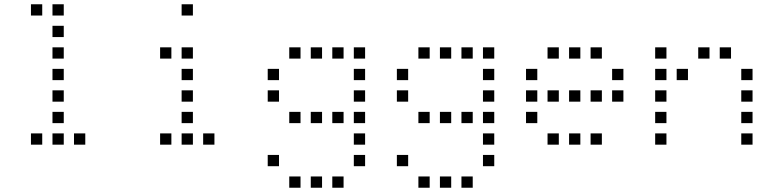

<svg xmlns="http://www.w3.org/2000/svg" viewBox="-20 -696 3640 892"><path d="M124.8 -676.2Q123.8 -676.2 123.8 -676.2Q123.8 -676.2 123.8 -675.2V-624.8Q123.8 -623.8 123.8 -623.8Q123.8 -623.8 124.8 -623.8H175.2Q176.2 -623.8 176.2 -623.8Q176.2 -623.8 176.2 -624.8V-675.2Q176.2 -676.2 176.2 -676.2Q176.2 -676.2 175.2 -676.2ZM224.8 -676.2Q223.8 -676.2 223.8 -676.2Q223.8 -676.2 223.8 -675.2V-624.8Q223.8 -623.8 223.8 -623.8Q223.8 -623.8 224.8 -623.8H275.2Q276.2 -623.8 276.2 -623.8Q276.2 -623.8 276.2 -624.8V-675.2Q276.2 -676.2 276.2 -676.2Q276.2 -676.2 275.2 -676.2ZM224.8 -576.2Q223.8 -576.2 223.8 -576.2Q223.8 -576.2 223.8 -575.2V-524.8Q223.8 -523.8 223.8 -523.8Q223.8 -523.8 224.8 -523.8H275.2Q276.2 -523.8 276.2 -523.8Q276.2 -523.8 276.2 -524.8V-575.2Q276.2 -576.2 276.2 -576.2Q276.2 -576.2 275.2 -576.2ZM224.8 -476.2Q223.8 -476.2 223.8 -476.2Q223.8 -476.2 223.8 -475.2V-424.8Q223.8 -423.8 223.8 -423.8Q223.8 -423.8 224.8 -423.8H275.2Q276.2 -423.8 276.2 -423.8Q276.2 -423.8 276.2 -424.8V-475.2Q276.2 -476.2 276.2 -476.2Q276.2 -476.2 275.2 -476.2ZM224.8 -376.2Q223.8 -376.2 223.8 -376.2Q223.8 -376.2 223.8 -375.2V-324.8Q223.8 -323.8 223.8 -323.8Q223.8 -323.8 224.8 -323.8H275.2Q276.2 -323.8 276.2 -323.8Q276.2 -323.8 276.2 -324.8V-375.2Q276.2 -376.2 276.2 -376.2Q276.2 -376.2 275.2 -376.2ZM224.8 -276.2Q223.8 -276.2 223.8 -276.2Q223.8 -276.2 223.8 -275.2V-224.8Q223.8 -223.8 223.8 -223.8Q223.8 -223.8 224.8 -223.8H275.2Q276.2 -223.8 276.2 -223.8Q276.2 -223.8 276.2 -224.8V-275.2Q276.2 -276.2 276.2 -276.2Q276.2 -276.2 275.2 -276.2ZM224.8 -176.2Q223.8 -176.2 223.8 -176.2Q223.8 -176.2 223.8 -175.2V-124.8Q223.8 -123.8 223.8 -123.8Q223.8 -123.8 224.8 -123.8H275.2Q276.2 -123.8 276.2 -123.8Q276.2 -123.8 276.2 -124.8V-175.2Q276.2 -176.2 276.2 -176.2Q276.2 -176.2 275.2 -176.2ZM124.8 -76.2Q123.8 -76.2 123.8 -76.2Q123.8 -76.2 123.8 -75.2V-24.8Q123.8 -23.8 123.8 -23.8Q123.8 -23.8 124.8 -23.8H175.2Q176.2 -23.8 176.2 -23.8Q176.2 -23.8 176.2 -24.8V-75.2Q176.2 -76.2 176.2 -76.2Q176.2 -76.2 175.2 -76.2ZM224.8 -76.2Q223.8 -76.2 223.8 -76.2Q223.8 -76.2 223.8 -75.2V-24.8Q223.8 -23.8 223.8 -23.8Q223.8 -23.8 224.8 -23.8H275.2Q276.2 -23.8 276.2 -23.8Q276.2 -23.8 276.2 -24.8V-75.2Q276.2 -76.2 276.2 -76.2Q276.2 -76.2 275.2 -76.2ZM324.8 -76.2Q323.8 -76.2 323.8 -76.2Q323.8 -76.2 323.8 -75.2V-24.8Q323.8 -23.8 323.8 -23.8Q323.8 -23.8 324.8 -23.8H375.2Q376.2 -23.8 376.2 -23.8Q376.2 -23.8 376.2 -24.8V-75.2Q376.2 -76.2 376.2 -76.2Q376.2 -76.2 375.2 -76.2Z M824.8 -676.2Q823.8 -676.2 823.8 -676.2Q823.8 -676.2 823.8 -675.2V-624.8Q823.8 -623.8 823.8 -623.8Q823.8 -623.8 824.8 -623.8H875.2Q876.2 -623.8 876.2 -623.8Q876.2 -623.8 876.2 -624.8V-675.2Q876.2 -676.2 876.2 -676.2Q876.2 -676.2 875.2 -676.2ZM724.8 -476.2Q723.8 -476.2 723.8 -476.2Q723.8 -476.2 723.8 -475.2V-424.8Q723.8 -423.8 723.8 -423.8Q723.8 -423.8 724.8 -423.8H775.2Q776.2 -423.8 776.2 -423.8Q776.2 -423.8 776.2 -424.8V-475.2Q776.2 -476.2 776.2 -476.2Q776.2 -476.2 775.2 -476.2ZM824.8 -476.2Q823.8 -476.2 823.8 -476.2Q823.8 -476.2 823.8 -475.2V-424.8Q823.8 -423.8 823.8 -423.8Q823.8 -423.8 824.8 -423.8H875.2Q876.2 -423.8 876.2 -423.8Q876.2 -423.8 876.2 -424.8V-475.2Q876.2 -476.2 876.2 -476.2Q876.2 -476.2 875.2 -476.2ZM824.8 -376.2Q823.8 -376.2 823.8 -376.2Q823.8 -376.2 823.8 -375.2V-324.8Q823.8 -323.8 823.8 -323.8Q823.8 -323.8 824.8 -323.8H875.2Q876.2 -323.8 876.2 -323.8Q876.2 -323.8 876.2 -324.8V-375.2Q876.2 -376.2 876.2 -376.2Q876.2 -376.2 875.2 -376.2ZM824.8 -276.2Q823.8 -276.2 823.8 -276.2Q823.8 -276.2 823.8 -275.2V-224.8Q823.8 -223.8 823.8 -223.8Q823.8 -223.8 824.8 -223.8H875.2Q876.2 -223.8 876.2 -223.8Q876.2 -223.8 876.2 -224.8V-275.2Q876.2 -276.2 876.2 -276.2Q876.2 -276.2 875.2 -276.2ZM824.8 -176.2Q823.8 -176.2 823.8 -176.2Q823.8 -176.2 823.8 -175.2V-124.8Q823.8 -123.8 823.8 -123.8Q823.8 -123.8 824.8 -123.8H875.2Q876.2 -123.8 876.2 -123.8Q876.2 -123.8 876.2 -124.8V-175.2Q876.2 -176.2 876.2 -176.2Q876.2 -176.2 875.2 -176.2ZM724.8 -76.2Q723.8 -76.2 723.8 -76.2Q723.8 -76.2 723.8 -75.2V-24.8Q723.8 -23.8 723.8 -23.8Q723.8 -23.8 724.8 -23.8H775.2Q776.2 -23.8 776.2 -23.8Q776.2 -23.8 776.2 -24.8V-75.2Q776.2 -76.2 776.2 -76.2Q776.2 -76.2 775.2 -76.2ZM824.8 -76.2Q823.8 -76.2 823.8 -76.2Q823.8 -76.2 823.8 -75.2V-24.8Q823.8 -23.8 823.8 -23.8Q823.8 -23.8 824.8 -23.8H875.2Q876.2 -23.8 876.2 -23.8Q876.2 -23.8 876.2 -24.8V-75.2Q876.2 -76.2 876.2 -76.2Q876.2 -76.2 875.2 -76.2ZM924.8 -76.2Q923.8 -76.2 923.8 -76.2Q923.8 -76.2 923.8 -75.2V-24.8Q923.8 -23.8 923.8 -23.8Q923.8 -23.8 924.8 -23.8H975.2Q976.2 -23.8 976.2 -23.8Q976.2 -23.8 976.2 -24.8V-75.2Q976.2 -76.2 976.2 -76.2Q976.2 -76.2 975.2 -76.2Z M1324.8 -476.2Q1323.8 -476.2 1323.8 -476.2Q1323.8 -476.2 1323.8 -475.2V-424.8Q1323.8 -423.8 1323.8 -423.8Q1323.8 -423.8 1324.8 -423.8H1375.2Q1376.2 -423.8 1376.2 -423.8Q1376.2 -423.8 1376.2 -424.8V-475.2Q1376.2 -476.2 1376.2 -476.2Q1376.2 -476.2 1375.2 -476.2ZM1424.8 -476.2Q1423.8 -476.2 1423.8 -476.2Q1423.8 -476.2 1423.8 -475.2V-424.8Q1423.8 -423.8 1423.8 -423.8Q1423.8 -423.8 1424.8 -423.8H1475.2Q1476.2 -423.8 1476.2 -423.8Q1476.2 -423.8 1476.2 -424.8V-475.2Q1476.2 -476.2 1476.2 -476.2Q1476.2 -476.2 1475.2 -476.2ZM1524.8 -476.2Q1523.8 -476.2 1523.8 -476.2Q1523.8 -476.2 1523.8 -475.2V-424.8Q1523.8 -423.8 1523.8 -423.8Q1523.8 -423.8 1524.8 -423.8H1575.2Q1576.2 -423.8 1576.2 -423.8Q1576.2 -423.8 1576.2 -424.8V-475.2Q1576.2 -476.2 1576.2 -476.2Q1576.2 -476.2 1575.2 -476.2ZM1624.8 -476.2Q1623.8 -476.2 1623.8 -476.2Q1623.8 -476.2 1623.8 -475.2V-424.8Q1623.8 -423.8 1623.8 -423.8Q1623.8 -423.8 1624.8 -423.8H1675.2Q1676.2 -423.8 1676.2 -423.8Q1676.2 -423.8 1676.2 -424.8V-475.2Q1676.2 -476.2 1676.2 -476.2Q1676.2 -476.2 1675.2 -476.2ZM1224.8 -376.2Q1223.8 -376.2 1223.8 -376.2Q1223.8 -376.2 1223.8 -375.2V-324.8Q1223.8 -323.8 1223.8 -323.8Q1223.8 -323.8 1224.8 -323.8H1275.2Q1276.2 -323.8 1276.2 -323.8Q1276.2 -323.8 1276.2 -324.8V-375.2Q1276.2 -376.2 1276.2 -376.2Q1276.2 -376.2 1275.2 -376.2ZM1624.8 -376.2Q1623.8 -376.2 1623.8 -376.2Q1623.8 -376.2 1623.8 -375.2V-324.8Q1623.8 -323.8 1623.8 -323.8Q1623.8 -323.8 1624.8 -323.8H1675.2Q1676.2 -323.8 1676.2 -323.8Q1676.2 -323.8 1676.2 -324.8V-375.2Q1676.2 -376.2 1676.2 -376.2Q1676.2 -376.2 1675.2 -376.2ZM1224.8 -276.2Q1223.8 -276.2 1223.8 -276.2Q1223.8 -276.2 1223.8 -275.2V-224.8Q1223.8 -223.8 1223.8 -223.8Q1223.8 -223.8 1224.8 -223.8H1275.2Q1276.2 -223.8 1276.2 -223.8Q1276.2 -223.8 1276.2 -224.8V-275.2Q1276.2 -276.2 1276.2 -276.2Q1276.2 -276.2 1275.2 -276.2ZM1624.8 -276.2Q1623.8 -276.2 1623.8 -276.2Q1623.8 -276.2 1623.8 -275.2V-224.8Q1623.8 -223.8 1623.8 -223.8Q1623.8 -223.8 1624.8 -223.8H1675.2Q1676.2 -223.8 1676.2 -223.8Q1676.2 -223.8 1676.2 -224.8V-275.2Q1676.2 -276.2 1676.2 -276.2Q1676.2 -276.2 1675.2 -276.2ZM1324.8 -176.2Q1323.8 -176.2 1323.8 -176.2Q1323.8 -176.2 1323.8 -175.2V-124.8Q1323.8 -123.8 1323.8 -123.8Q1323.8 -123.8 1324.8 -123.8H1375.2Q1376.2 -123.8 1376.2 -123.8Q1376.2 -123.8 1376.2 -124.8V-175.2Q1376.2 -176.2 1376.2 -176.2Q1376.2 -176.2 1375.2 -176.2ZM1424.8 -176.2Q1423.8 -176.2 1423.8 -176.2Q1423.8 -176.2 1423.8 -175.2V-124.8Q1423.8 -123.8 1423.8 -123.8Q1423.8 -123.8 1424.8 -123.8H1475.2Q1476.2 -123.8 1476.2 -123.8Q1476.2 -123.8 1476.2 -124.8V-175.2Q1476.2 -176.2 1476.2 -176.2Q1476.2 -176.2 1475.2 -176.2ZM1524.8 -176.2Q1523.8 -176.2 1523.8 -176.2Q1523.8 -176.2 1523.8 -175.2V-124.8Q1523.8 -123.8 1523.8 -123.8Q1523.8 -123.8 1524.8 -123.8H1575.2Q1576.2 -123.8 1576.2 -123.8Q1576.2 -123.8 1576.2 -124.8V-175.2Q1576.2 -176.2 1576.2 -176.2Q1576.2 -176.2 1575.2 -176.2ZM1624.8 -176.2Q1623.8 -176.2 1623.8 -176.2Q1623.8 -176.2 1623.8 -175.2V-124.8Q1623.8 -123.8 1623.8 -123.8Q1623.8 -123.8 1624.8 -123.8H1675.2Q1676.2 -123.8 1676.2 -123.8Q1676.2 -123.8 1676.2 -124.8V-175.2Q1676.2 -176.2 1676.2 -176.2Q1676.2 -176.2 1675.2 -176.2ZM1624.8 -76.2Q1623.8 -76.2 1623.8 -76.2Q1623.8 -76.2 1623.8 -75.2V-24.8Q1623.8 -23.8 1623.8 -23.8Q1623.8 -23.8 1624.8 -23.8H1675.2Q1676.2 -23.8 1676.2 -23.8Q1676.2 -23.8 1676.2 -24.8V-75.2Q1676.2 -76.2 1676.2 -76.2Q1676.2 -76.2 1675.2 -76.2ZM1224.8 23.8Q1223.8 23.8 1223.8 23.8Q1223.8 23.8 1223.8 24.8V75.2Q1223.8 76.2 1223.8 76.2Q1223.8 76.2 1224.8 76.2H1275.2Q1276.2 76.2 1276.2 76.2Q1276.2 76.2 1276.2 75.2V24.8Q1276.2 23.8 1276.2 23.8Q1276.2 23.8 1275.2 23.8ZM1624.8 23.8Q1623.8 23.8 1623.8 23.8Q1623.8 23.8 1623.8 24.8V75.2Q1623.8 76.2 1623.8 76.2Q1623.8 76.2 1624.8 76.2H1675.2Q1676.2 76.2 1676.2 76.2Q1676.2 76.2 1676.2 75.2V24.8Q1676.2 23.8 1676.2 23.8Q1676.2 23.8 1675.2 23.8ZM1324.8 123.8Q1323.8 123.8 1323.8 123.8Q1323.8 123.8 1323.8 124.8V175.2Q1323.8 176.2 1323.8 176.2Q1323.8 176.2 1324.8 176.2H1375.2Q1376.2 176.2 1376.2 176.2Q1376.2 176.2 1376.2 175.2V124.8Q1376.2 123.8 1376.2 123.8Q1376.2 123.8 1375.2 123.8ZM1424.8 123.8Q1423.8 123.8 1423.8 123.8Q1423.8 123.8 1423.8 124.8V175.2Q1423.8 176.2 1423.8 176.2Q1423.8 176.2 1424.8 176.2H1475.2Q1476.2 176.2 1476.2 176.2Q1476.2 176.2 1476.2 175.2V124.8Q1476.2 123.8 1476.2 123.8Q1476.2 123.8 1475.2 123.8ZM1524.8 123.8Q1523.8 123.8 1523.8 123.8Q1523.8 123.8 1523.8 124.8V175.2Q1523.8 176.2 1523.8 176.2Q1523.8 176.2 1524.8 176.2H1575.2Q1576.2 176.2 1576.2 176.2Q1576.2 176.2 1576.2 175.2V124.8Q1576.2 123.8 1576.2 123.8Q1576.2 123.8 1575.2 123.8Z M1924.8 -476.2Q1923.8 -476.2 1923.8 -476.2Q1923.8 -476.2 1923.8 -475.2V-424.8Q1923.8 -423.8 1923.8 -423.8Q1923.8 -423.8 1924.8 -423.8H1975.2Q1976.2 -423.8 1976.2 -423.8Q1976.2 -423.8 1976.2 -424.8V-475.2Q1976.2 -476.2 1976.2 -476.2Q1976.2 -476.2 1975.2 -476.2ZM2024.8 -476.2Q2023.8 -476.2 2023.8 -476.2Q2023.8 -476.2 2023.8 -475.2V-424.8Q2023.8 -423.8 2023.8 -423.8Q2023.8 -423.8 2024.8 -423.8H2075.2Q2076.2 -423.8 2076.2 -423.8Q2076.2 -423.8 2076.2 -424.8V-475.2Q2076.2 -476.2 2076.2 -476.2Q2076.2 -476.2 2075.2 -476.2ZM2124.8 -476.2Q2123.8 -476.2 2123.8 -476.2Q2123.8 -476.2 2123.8 -475.2V-424.8Q2123.8 -423.8 2123.8 -423.8Q2123.8 -423.8 2124.8 -423.8H2175.2Q2176.2 -423.8 2176.2 -423.8Q2176.2 -423.8 2176.2 -424.8V-475.2Q2176.2 -476.2 2176.2 -476.2Q2176.2 -476.2 2175.2 -476.2ZM2224.8 -476.2Q2223.8 -476.2 2223.8 -476.2Q2223.8 -476.2 2223.8 -475.2V-424.8Q2223.8 -423.8 2223.8 -423.8Q2223.8 -423.8 2224.8 -423.8H2275.2Q2276.2 -423.8 2276.2 -423.8Q2276.2 -423.8 2276.2 -424.8V-475.2Q2276.2 -476.2 2276.2 -476.2Q2276.2 -476.2 2275.2 -476.2ZM1824.8 -376.2Q1823.8 -376.2 1823.8 -376.2Q1823.8 -376.2 1823.8 -375.2V-324.8Q1823.8 -323.8 1823.8 -323.8Q1823.8 -323.8 1824.8 -323.8H1875.2Q1876.2 -323.8 1876.2 -323.8Q1876.2 -323.8 1876.2 -324.8V-375.2Q1876.2 -376.2 1876.2 -376.2Q1876.2 -376.2 1875.2 -376.2ZM2224.8 -376.2Q2223.8 -376.2 2223.8 -376.2Q2223.8 -376.2 2223.8 -375.2V-324.8Q2223.8 -323.8 2223.8 -323.8Q2223.8 -323.8 2224.8 -323.8H2275.2Q2276.2 -323.8 2276.2 -323.8Q2276.2 -323.8 2276.2 -324.8V-375.2Q2276.2 -376.2 2276.2 -376.2Q2276.2 -376.2 2275.2 -376.2ZM1824.8 -276.2Q1823.8 -276.2 1823.8 -276.2Q1823.8 -276.2 1823.8 -275.2V-224.8Q1823.8 -223.8 1823.8 -223.8Q1823.8 -223.8 1824.8 -223.8H1875.2Q1876.2 -223.8 1876.2 -223.8Q1876.2 -223.8 1876.2 -224.8V-275.2Q1876.2 -276.2 1876.2 -276.2Q1876.2 -276.2 1875.2 -276.2ZM2224.8 -276.2Q2223.8 -276.2 2223.8 -276.2Q2223.8 -276.2 2223.8 -275.2V-224.8Q2223.8 -223.8 2223.8 -223.8Q2223.8 -223.8 2224.8 -223.8H2275.2Q2276.2 -223.8 2276.2 -223.8Q2276.2 -223.8 2276.2 -224.8V-275.2Q2276.2 -276.2 2276.2 -276.2Q2276.2 -276.2 2275.2 -276.2ZM1924.8 -176.2Q1923.8 -176.2 1923.8 -176.2Q1923.8 -176.2 1923.8 -175.2V-124.8Q1923.8 -123.8 1923.8 -123.8Q1923.8 -123.8 1924.8 -123.8H1975.2Q1976.2 -123.8 1976.2 -123.8Q1976.2 -123.8 1976.2 -124.8V-175.2Q1976.2 -176.2 1976.2 -176.2Q1976.2 -176.2 1975.2 -176.2ZM2024.8 -176.2Q2023.8 -176.2 2023.8 -176.2Q2023.8 -176.2 2023.8 -175.2V-124.8Q2023.8 -123.8 2023.8 -123.8Q2023.8 -123.8 2024.8 -123.8H2075.2Q2076.2 -123.8 2076.2 -123.8Q2076.2 -123.8 2076.2 -124.8V-175.2Q2076.2 -176.2 2076.2 -176.2Q2076.2 -176.2 2075.2 -176.2ZM2124.8 -176.2Q2123.8 -176.2 2123.8 -176.2Q2123.8 -176.2 2123.8 -175.2V-124.8Q2123.8 -123.8 2123.8 -123.8Q2123.8 -123.8 2124.8 -123.8H2175.2Q2176.2 -123.8 2176.2 -123.8Q2176.2 -123.8 2176.2 -124.8V-175.2Q2176.2 -176.2 2176.2 -176.2Q2176.2 -176.2 2175.2 -176.2ZM2224.8 -176.2Q2223.8 -176.2 2223.8 -176.2Q2223.8 -176.2 2223.8 -175.2V-124.8Q2223.8 -123.8 2223.8 -123.8Q2223.8 -123.8 2224.8 -123.8H2275.2Q2276.2 -123.8 2276.2 -123.8Q2276.2 -123.8 2276.2 -124.8V-175.2Q2276.2 -176.2 2276.2 -176.2Q2276.2 -176.2 2275.2 -176.2ZM2224.8 -76.2Q2223.8 -76.2 2223.8 -76.2Q2223.8 -76.2 2223.8 -75.2V-24.8Q2223.8 -23.8 2223.8 -23.8Q2223.8 -23.8 2224.8 -23.8H2275.2Q2276.2 -23.8 2276.2 -23.8Q2276.2 -23.8 2276.2 -24.8V-75.2Q2276.2 -76.2 2276.2 -76.2Q2276.2 -76.2 2275.2 -76.2ZM1824.8 23.8Q1823.8 23.8 1823.8 23.8Q1823.8 23.8 1823.8 24.8V75.2Q1823.8 76.2 1823.8 76.2Q1823.8 76.2 1824.8 76.2H1875.2Q1876.2 76.2 1876.2 76.2Q1876.2 76.2 1876.2 75.2V24.8Q1876.2 23.8 1876.2 23.8Q1876.2 23.8 1875.2 23.8ZM2224.8 23.8Q2223.8 23.8 2223.8 23.8Q2223.8 23.8 2223.8 24.8V75.2Q2223.8 76.2 2223.8 76.2Q2223.8 76.2 2224.8 76.2H2275.2Q2276.2 76.2 2276.2 76.2Q2276.2 76.2 2276.2 75.2V24.8Q2276.2 23.8 2276.2 23.8Q2276.2 23.8 2275.2 23.8ZM1924.8 123.8Q1923.8 123.8 1923.8 123.8Q1923.8 123.8 1923.8 124.8V175.2Q1923.8 176.2 1923.8 176.2Q1923.8 176.2 1924.8 176.2H1975.2Q1976.2 176.2 1976.2 176.2Q1976.2 176.2 1976.2 175.2V124.8Q1976.2 123.8 1976.2 123.8Q1976.2 123.8 1975.2 123.8ZM2024.8 123.8Q2023.8 123.8 2023.8 123.8Q2023.8 123.8 2023.8 124.8V175.2Q2023.8 176.2 2023.8 176.2Q2023.8 176.2 2024.8 176.2H2075.2Q2076.2 176.2 2076.2 176.2Q2076.2 176.2 2076.2 175.2V124.8Q2076.2 123.8 2076.2 123.8Q2076.2 123.8 2075.2 123.8ZM2124.8 123.8Q2123.8 123.8 2123.8 123.8Q2123.8 123.8 2123.8 124.8V175.2Q2123.8 176.2 2123.8 176.2Q2123.8 176.2 2124.8 176.2H2175.2Q2176.2 176.2 2176.2 176.2Q2176.2 176.2 2176.2 175.2V124.8Q2176.2 123.8 2176.2 123.8Q2176.2 123.8 2175.2 123.8Z M2524.8 -476.2Q2523.8 -476.2 2523.8 -476.2Q2523.8 -476.2 2523.8 -475.2V-424.8Q2523.8 -423.8 2523.8 -423.8Q2523.8 -423.8 2524.8 -423.8H2575.2Q2576.2 -423.8 2576.2 -423.8Q2576.2 -423.8 2576.2 -424.8V-475.2Q2576.2 -476.2 2576.2 -476.2Q2576.2 -476.2 2575.2 -476.2ZM2624.8 -476.2Q2623.8 -476.2 2623.8 -476.2Q2623.8 -476.2 2623.8 -475.2V-424.8Q2623.8 -423.8 2623.8 -423.8Q2623.8 -423.8 2624.8 -423.8H2675.2Q2676.2 -423.8 2676.2 -423.8Q2676.2 -423.8 2676.2 -424.8V-475.2Q2676.2 -476.2 2676.2 -476.2Q2676.2 -476.2 2675.2 -476.2ZM2724.8 -476.2Q2723.8 -476.2 2723.8 -476.2Q2723.8 -476.2 2723.8 -475.2V-424.8Q2723.8 -423.8 2723.8 -423.8Q2723.8 -423.8 2724.8 -423.8H2775.2Q2776.2 -423.8 2776.2 -423.8Q2776.2 -423.8 2776.2 -424.8V-475.2Q2776.2 -476.2 2776.2 -476.2Q2776.2 -476.2 2775.2 -476.2ZM2424.8 -376.2Q2423.8 -376.2 2423.8 -376.2Q2423.8 -376.2 2423.8 -375.2V-324.8Q2423.8 -323.8 2423.8 -323.8Q2423.8 -323.8 2424.8 -323.8H2475.2Q2476.2 -323.8 2476.2 -323.8Q2476.2 -323.8 2476.2 -324.8V-375.2Q2476.2 -376.2 2476.2 -376.2Q2476.2 -376.2 2475.2 -376.2ZM2824.8 -376.2Q2823.8 -376.2 2823.8 -376.2Q2823.8 -376.2 2823.8 -375.2V-324.8Q2823.8 -323.8 2823.8 -323.8Q2823.8 -323.8 2824.8 -323.8H2875.2Q2876.2 -323.8 2876.2 -323.8Q2876.2 -323.8 2876.2 -324.8V-375.2Q2876.2 -376.2 2876.2 -376.2Q2876.2 -376.2 2875.2 -376.2ZM2424.8 -276.2Q2423.8 -276.2 2423.8 -276.2Q2423.8 -276.2 2423.8 -275.2V-224.8Q2423.8 -223.8 2423.8 -223.8Q2423.8 -223.8 2424.8 -223.8H2475.2Q2476.2 -223.8 2476.2 -223.8Q2476.2 -223.8 2476.2 -224.8V-275.2Q2476.2 -276.2 2476.2 -276.2Q2476.2 -276.2 2475.2 -276.2ZM2524.8 -276.2Q2523.8 -276.2 2523.8 -276.2Q2523.8 -276.2 2523.8 -275.2V-224.8Q2523.8 -223.8 2523.8 -223.8Q2523.8 -223.8 2524.8 -223.8H2575.2Q2576.2 -223.8 2576.2 -223.8Q2576.2 -223.8 2576.2 -224.8V-275.2Q2576.2 -276.2 2576.2 -276.2Q2576.2 -276.2 2575.2 -276.2ZM2624.8 -276.2Q2623.8 -276.2 2623.8 -276.2Q2623.8 -276.2 2623.8 -275.2V-224.8Q2623.8 -223.8 2623.8 -223.8Q2623.8 -223.8 2624.8 -223.8H2675.2Q2676.2 -223.8 2676.2 -223.8Q2676.2 -223.8 2676.2 -224.8V-275.2Q2676.2 -276.2 2676.2 -276.2Q2676.2 -276.2 2675.2 -276.2ZM2724.8 -276.2Q2723.8 -276.2 2723.8 -276.2Q2723.8 -276.2 2723.8 -275.2V-224.8Q2723.8 -223.8 2723.8 -223.8Q2723.8 -223.8 2724.8 -223.8H2775.2Q2776.2 -223.8 2776.2 -223.8Q2776.2 -223.8 2776.2 -224.8V-275.2Q2776.2 -276.2 2776.2 -276.2Q2776.2 -276.2 2775.2 -276.2ZM2824.8 -276.2Q2823.8 -276.2 2823.8 -276.2Q2823.8 -276.2 2823.8 -275.2V-224.8Q2823.8 -223.8 2823.8 -223.8Q2823.8 -223.8 2824.8 -223.8H2875.2Q2876.2 -223.8 2876.2 -223.8Q2876.2 -223.8 2876.2 -224.8V-275.2Q2876.2 -276.2 2876.2 -276.2Q2876.2 -276.2 2875.2 -276.2ZM2424.8 -176.2Q2423.8 -176.2 2423.8 -176.2Q2423.8 -176.2 2423.8 -175.2V-124.8Q2423.8 -123.8 2423.8 -123.8Q2423.8 -123.8 2424.8 -123.8H2475.2Q2476.2 -123.8 2476.2 -123.8Q2476.2 -123.8 2476.2 -124.8V-175.2Q2476.2 -176.2 2476.2 -176.2Q2476.2 -176.2 2475.2 -176.2ZM2524.8 -76.2Q2523.8 -76.2 2523.8 -76.2Q2523.8 -76.2 2523.8 -75.2V-24.8Q2523.8 -23.8 2523.8 -23.8Q2523.8 -23.8 2524.8 -23.8H2575.2Q2576.2 -23.8 2576.2 -23.8Q2576.2 -23.8 2576.2 -24.8V-75.2Q2576.2 -76.2 2576.2 -76.2Q2576.2 -76.2 2575.2 -76.2ZM2624.8 -76.2Q2623.8 -76.2 2623.8 -76.2Q2623.8 -76.2 2623.8 -75.2V-24.8Q2623.8 -23.8 2623.8 -23.8Q2623.8 -23.8 2624.8 -23.8H2675.2Q2676.2 -23.8 2676.2 -23.8Q2676.2 -23.8 2676.2 -24.8V-75.2Q2676.2 -76.2 2676.2 -76.2Q2676.2 -76.2 2675.2 -76.2ZM2724.8 -76.2Q2723.8 -76.2 2723.8 -76.2Q2723.8 -76.2 2723.8 -75.2V-24.8Q2723.8 -23.8 2723.8 -23.8Q2723.8 -23.8 2724.8 -23.8H2775.2Q2776.2 -23.8 2776.2 -23.8Q2776.2 -23.8 2776.2 -24.8V-75.2Q2776.2 -76.2 2776.2 -76.2Q2776.2 -76.2 2775.2 -76.2Z M3024.8 -476.2Q3023.8 -476.2 3023.8 -476.2Q3023.8 -476.2 3023.8 -475.2V-424.8Q3023.8 -423.8 3023.8 -423.8Q3023.8 -423.8 3024.8 -423.8H3075.2Q3076.2 -423.8 3076.2 -423.8Q3076.2 -423.8 3076.2 -424.8V-475.2Q3076.2 -476.2 3076.2 -476.2Q3076.2 -476.2 3075.2 -476.2ZM3224.8 -476.2Q3223.8 -476.2 3223.8 -476.2Q3223.8 -476.2 3223.8 -475.2V-424.8Q3223.8 -423.8 3223.8 -423.8Q3223.8 -423.8 3224.8 -423.8H3275.2Q3276.2 -423.8 3276.2 -423.8Q3276.2 -423.8 3276.2 -424.8V-475.2Q3276.2 -476.2 3276.2 -476.2Q3276.2 -476.2 3275.2 -476.2ZM3324.8 -476.2Q3323.8 -476.2 3323.8 -476.2Q3323.8 -476.2 3323.8 -475.2V-424.8Q3323.8 -423.8 3323.8 -423.8Q3323.8 -423.8 3324.8 -423.8H3375.2Q3376.2 -423.8 3376.2 -423.8Q3376.2 -423.8 3376.2 -424.8V-475.2Q3376.2 -476.2 3376.2 -476.2Q3376.2 -476.2 3375.2 -476.2ZM3024.8 -376.2Q3023.8 -376.2 3023.8 -376.2Q3023.8 -376.2 3023.8 -375.2V-324.8Q3023.8 -323.8 3023.8 -323.8Q3023.8 -323.8 3024.8 -323.8H3075.2Q3076.2 -323.8 3076.2 -323.8Q3076.2 -323.8 3076.2 -324.8V-375.2Q3076.2 -376.2 3076.2 -376.2Q3076.2 -376.2 3075.2 -376.2ZM3124.8 -376.2Q3123.8 -376.2 3123.8 -376.2Q3123.8 -376.2 3123.8 -375.2V-324.8Q3123.8 -323.8 3123.8 -323.8Q3123.8 -323.8 3124.8 -323.8H3175.2Q3176.2 -323.8 3176.2 -323.8Q3176.2 -323.8 3176.2 -324.8V-375.2Q3176.2 -376.2 3176.2 -376.2Q3176.2 -376.2 3175.2 -376.2ZM3424.8 -376.2Q3423.8 -376.2 3423.8 -376.2Q3423.8 -376.2 3423.8 -375.2V-324.8Q3423.8 -323.8 3423.8 -323.8Q3423.8 -323.8 3424.8 -323.8H3475.2Q3476.2 -323.8 3476.2 -323.8Q3476.2 -323.8 3476.2 -324.8V-375.2Q3476.2 -376.2 3476.2 -376.2Q3476.2 -376.2 3475.2 -376.2ZM3024.8 -276.2Q3023.8 -276.2 3023.8 -276.2Q3023.8 -276.2 3023.8 -275.2V-224.8Q3023.8 -223.8 3023.8 -223.8Q3023.8 -223.8 3024.8 -223.8H3075.2Q3076.2 -223.8 3076.2 -223.8Q3076.2 -223.8 3076.2 -224.8V-275.2Q3076.2 -276.2 3076.2 -276.2Q3076.2 -276.2 3075.2 -276.2ZM3424.8 -276.2Q3423.8 -276.2 3423.8 -276.2Q3423.8 -276.2 3423.8 -275.2V-224.8Q3423.8 -223.8 3423.8 -223.8Q3423.8 -223.8 3424.8 -223.8H3475.2Q3476.2 -223.8 3476.2 -223.8Q3476.2 -223.8 3476.2 -224.8V-275.2Q3476.2 -276.2 3476.2 -276.2Q3476.2 -276.2 3475.2 -276.2ZM3024.8 -176.2Q3023.8 -176.2 3023.8 -176.2Q3023.8 -176.2 3023.8 -175.2V-124.8Q3023.8 -123.8 3023.8 -123.8Q3023.8 -123.8 3024.8 -123.8H3075.2Q3076.2 -123.8 3076.2 -123.8Q3076.2 -123.8 3076.2 -124.8V-175.2Q3076.2 -176.2 3076.2 -176.2Q3076.2 -176.2 3075.2 -176.2ZM3424.8 -176.2Q3423.8 -176.2 3423.8 -176.2Q3423.8 -176.2 3423.8 -175.2V-124.8Q3423.8 -123.8 3423.8 -123.8Q3423.8 -123.8 3424.8 -123.8H3475.2Q3476.2 -123.8 3476.2 -123.8Q3476.2 -123.8 3476.2 -124.8V-175.2Q3476.2 -176.2 3476.2 -176.2Q3476.2 -176.2 3475.2 -176.2ZM3024.8 -76.2Q3023.8 -76.2 3023.8 -76.2Q3023.8 -76.2 3023.8 -75.2V-24.8Q3023.8 -23.8 3023.8 -23.8Q3023.8 -23.8 3024.8 -23.8H3075.2Q3076.2 -23.8 3076.2 -23.8Q3076.2 -23.8 3076.2 -24.8V-75.2Q3076.2 -76.2 3076.2 -76.2Q3076.2 -76.2 3075.2 -76.2ZM3424.8 -76.2Q3423.8 -76.2 3423.8 -76.2Q3423.8 -76.2 3423.8 -75.2V-24.8Q3423.8 -23.8 3423.8 -23.8Q3423.8 -23.8 3424.8 -23.8H3475.2Q3476.2 -23.8 3476.2 -23.8Q3476.2 -23.8 3476.2 -24.8V-75.2Q3476.2 -76.2 3476.2 -76.2Q3476.2 -76.2 3475.2 -76.2Z"/></svg>

Font: Doto Black
Style: Regular
Weight: 900
Monospace: yes
Version: Version 1.000